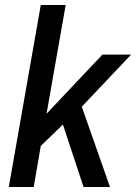

<svg xmlns="http://www.w3.org/2000/svg" viewBox="-20 -743 541 763"><path d="M15 0 142 -723H241L165 -291L387 -526H501L305 -319L417 0H312L230 -248L142 -163L114 0Z"/></svg>

Font: Archivo SemiCondensed Medium
Style: Italic
Weight: 500
Width: 4
Italic angle: -10°
Designer: Hector Gatti
Foundry: Omnibus-Type
Version: Version 2.001